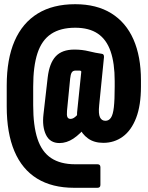

<svg xmlns="http://www.w3.org/2000/svg" viewBox="-20 -709 704 914"><path d="M333 185Q228 185 156.5 141Q85 97 48.5 10.5Q12 -76 12 -202V-302Q12 -428 49.5 -514Q87 -600 159.5 -644.5Q232 -689 338 -689Q440 -689 510 -645.5Q580 -602 615.5 -521Q651 -440 651 -327V-297Q651 -207 628 -147.5Q605 -88 564.5 -58.5Q524 -29 472 -29Q428 -29 399 -50Q370 -71 357 -103.5Q344 -136 347 -174L367 -368Q366 -373 357 -373Q348 -373 340 -373Q327 -373 321.5 -364Q316 -355 314 -335L299 -182Q297 -160 301 -151.5Q305 -143 316 -143Q330 -143 345.5 -159.5Q361 -176 376 -195L398 -115Q361 -70 329 -49Q297 -28 263 -28Q218 -28 199 -67Q180 -106 187 -165L207 -340Q215 -408 245 -440.5Q275 -473 334 -473Q371 -473 403 -465Q435 -457 464 -453Q476 -452 475 -437L452 -207Q448 -167 456 -150.5Q464 -134 482 -134Q498 -134 508 -148.5Q518 -163 522 -198.5Q526 -234 526 -296V-323Q526 -408 506.5 -464.5Q487 -521 445.5 -549Q404 -577 338 -577Q268 -577 223.5 -547.5Q179 -518 158.5 -456Q138 -394 138 -296V-208Q138 -110 158.5 -48Q179 14 223.5 43.5Q268 73 338 73H444Q458 73 458 87V171Q458 185 444 185Z"/></svg>

Font: Sofia Sans Extra Condensed Black
Style: Regular
Weight: 900
Designer: Botio Nikoltchev, Ani Petrova
Foundry: lettersoup
Version: Version 4.101